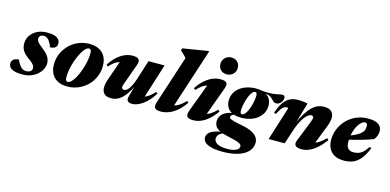

<svg xmlns="http://www.w3.org/2000/svg" viewBox="-99 -1241 4088 2010"><g transform="rotate(15 1945.5 -236.0)"><path d="M66 -126Q68.5 -113.5 75 -100.8Q81.5 -88 97 -67Q112.5 -46 129 -37.5Q145.5 -29 164.5 -29Q185.5 -29 199.8 -34.8Q214 -40.5 221.5 -50.8Q229 -61 229 -75.5Q229 -88.5 223.5 -100.5Q218 -112.5 202.5 -127.8Q187 -143 156.5 -164Q126.5 -185.5 108 -206.8Q89.5 -228 81 -251.2Q72.5 -274.5 72.5 -302Q72.5 -350 97.5 -389.5Q122.5 -429 169 -452.8Q215.5 -476.5 280 -476.5Q331 -476.5 361.2 -465.5Q391.5 -454.5 405 -436.2Q418.5 -418 418.5 -395.5Q418.5 -375 410 -361.8Q401.5 -348.5 384.5 -341.8Q367.5 -335 342 -335Q340 -350.5 333.8 -363Q327.5 -375.5 315.5 -394.5Q303 -413.5 287.2 -423.8Q271.5 -434 254 -434Q227 -434 214 -421.5Q201 -409 201 -390.5Q201 -378.5 207 -366.8Q213 -355 229.2 -339.2Q245.5 -323.5 276.5 -299.5Q307.5 -275.5 325.5 -253.5Q343.5 -231.5 351.5 -209.5Q359.5 -187.5 359.5 -165Q359.5 -120 331.2 -78.8Q303 -37.5 252.5 -11.2Q202 15 135 15Q82.5 15 49.8 4.8Q17 -5.5 1.8 -23Q-13.5 -40.5 -13.5 -62.5Q-13.5 -83 -4.5 -97Q4.5 -111 22.2 -118.5Q40 -126 66 -126Z M736 -476.5Q800 -476.5 843.2 -453Q886.5 -429.5 908.2 -387.5Q930 -345.5 930 -289.5Q930 -225 906 -169.8Q882 -114.5 839.5 -73Q797 -31.5 741.8 -8.2Q686.5 15 624 15Q560 15 516.8 -8.5Q473.5 -32 451.8 -74Q430 -116 430 -172Q430 -236 454 -291.2Q478 -346.5 520.2 -388.2Q562.5 -430 617.8 -453.2Q673 -476.5 736 -476.5ZM617.5 -33Q636 -33 656.8 -55Q677.5 -77 697.5 -114.2Q717.5 -151.5 733.8 -197.5Q750 -243.5 759.8 -291Q769.5 -338.5 769.5 -381Q769.5 -409.5 762.5 -419Q755.5 -428.5 742.5 -428.5Q724 -428.5 703 -406.2Q682 -384 662.2 -346.8Q642.5 -309.5 626.2 -263.8Q610 -218 600.2 -170.5Q590.5 -123 590.5 -80.5Q590.5 -52 597.5 -42.5Q604.5 -33 617.5 -33Z M1274 -52.5 1331.5 -259.5 1343.5 -246Q1315.5 -179 1287.2 -129.5Q1259 -80 1229.8 -48Q1200.5 -16 1168.5 -0.5Q1136.5 15 1101 15Q1044.5 15 1021.8 -10.5Q999 -36 999 -75.5Q999 -94 1003.8 -118.2Q1008.5 -142.5 1017.5 -168.5L1107 -422.5L1141 -377Q1107.5 -378.5 1082.5 -371.8Q1057.5 -365 1034 -347.5Q1010.5 -330 981 -297.5L963.5 -312.5Q1001 -370.5 1041.2 -405.8Q1081.5 -441 1122.8 -457.5Q1164 -474 1204.5 -474Q1255 -474 1271.2 -454.2Q1287.5 -434.5 1271.5 -391L1198.5 -188.5Q1189.5 -163.5 1185.5 -150.8Q1181.5 -138 1181.5 -129.5Q1181.5 -118 1189 -111.5Q1196.5 -105 1208.5 -105Q1220 -105 1232.5 -113Q1245 -121 1257.8 -137.8Q1270.5 -154.5 1283.5 -181.2Q1296.5 -208 1309 -244.5L1378 -461.5H1552L1418.5 -38.5L1379 -80.5Q1403 -82 1427.2 -89.5Q1451.5 -97 1479 -116Q1506.5 -135 1539.5 -171.5L1556.5 -157Q1501.5 -70 1440.2 -27.5Q1379 15 1327 15Q1291.5 15 1277.8 -1Q1264 -17 1274 -52.5Z M1743.5 -592.5Q1735 -603.5 1724.8 -614Q1714.5 -624.5 1702.8 -635.5Q1691 -646.5 1677 -658L1684 -682.5L1948.5 -725.5H1965.5L1742 -39L1701.5 -78Q1730.5 -77 1757.2 -83.2Q1784 -89.5 1813 -108.5Q1842 -127.5 1877 -164L1894 -149Q1853.5 -90 1810.2 -54Q1767 -18 1723.2 -1.5Q1679.5 15 1638 15Q1587 15 1572.8 -5Q1558.5 -25 1573.5 -70.5Z M1924 -70.5 2053 -415.5 2086 -376.5Q2055 -378.5 2031 -372Q2007 -365.5 1983 -347.5Q1959 -329.5 1927.5 -296.5L1909.5 -311.5Q1949 -369.5 1990.5 -405.2Q2032 -441 2074 -457.5Q2116 -474 2157 -474Q2208.5 -474 2223 -454.8Q2237.5 -435.5 2222 -393.5L2092.5 -39L2049.5 -77Q2077.5 -76.5 2102.8 -83.2Q2128 -90 2155.2 -108Q2182.5 -126 2215.5 -160L2232.5 -144.5Q2193 -88.5 2152 -53.2Q2111 -18 2069.8 -1.5Q2028.5 15 1988.5 15Q1937.5 15 1922.5 -5.5Q1907.5 -26 1924 -70.5ZM2112.5 -628.5Q2112.5 -656 2125.2 -677.5Q2138 -699 2160 -711.2Q2182 -723.5 2209.5 -723.5Q2248.5 -723.5 2273.8 -698.8Q2299 -674 2299 -634.5Q2299 -607.5 2286.5 -586.2Q2274 -565 2252 -552.5Q2230 -540 2202 -540Q2163.5 -540 2138 -565Q2112.5 -590 2112.5 -628.5Z M2780.5 -380.5Q2765 -380.5 2753.8 -389.5Q2742.5 -398.5 2731 -411.2Q2719.5 -424 2703 -434.8Q2686.5 -445.5 2661 -449Q2635.5 -452.5 2596 -443L2600.5 -470Q2671 -463.5 2713.2 -467.5Q2755.5 -471.5 2780.8 -478Q2806 -484.5 2824 -484.5Q2836 -484.5 2844 -478.5Q2852 -472.5 2852 -459Q2852 -444.5 2846.8 -430.5Q2841.5 -416.5 2832 -405.2Q2822.5 -394 2809.5 -387.2Q2796.5 -380.5 2780.5 -380.5ZM2465.5 -177.5Q2481.5 -177.5 2496 -193.8Q2510.5 -210 2522.5 -236Q2534.5 -262 2543.2 -292.2Q2552 -322.5 2557 -351Q2562 -379.5 2562 -399.5Q2562 -421.5 2557 -430.5Q2552 -439.5 2542.5 -439.5Q2526.5 -439.5 2512 -423.2Q2497.5 -407 2485.5 -380.8Q2473.5 -354.5 2464.8 -324.5Q2456 -294.5 2451 -266Q2446 -237.5 2446 -217.5Q2446 -195 2451 -186.2Q2456 -177.5 2465.5 -177.5ZM2542.5 -476.5Q2599.5 -476.5 2637 -458.5Q2674.5 -440.5 2693.5 -409Q2712.5 -377.5 2712.5 -335.5Q2712.5 -292.5 2694.5 -257Q2676.5 -221.5 2643.5 -195.2Q2610.5 -169 2565.5 -154.8Q2520.5 -140.5 2465.5 -140.5Q2409 -140.5 2371.2 -158.2Q2333.5 -176 2314.5 -208Q2295.5 -240 2295.5 -281.5Q2295.5 -324 2313.5 -359.8Q2331.5 -395.5 2364.5 -421.5Q2397.5 -447.5 2442.5 -462Q2487.5 -476.5 2542.5 -476.5ZM2372 254Q2312 254 2270.5 246.5Q2229 239 2203.5 225.5Q2178 212 2166.8 194.2Q2155.5 176.5 2155.5 156.5Q2155.5 133 2171.8 111.5Q2188 90 2232.2 73.2Q2276.5 56.5 2360.5 47H2397.5L2394.5 53Q2361 57 2337 64.5Q2313 72 2297.2 83Q2281.5 94 2274 108.2Q2266.5 122.5 2266.5 140Q2266.5 157.5 2280.2 174.2Q2294 191 2326.2 201.8Q2358.5 212.5 2413 212.5Q2454 212.5 2482 204.8Q2510 197 2524 183.2Q2538 169.5 2538 151Q2538 142 2531.5 134Q2525 126 2508 118Q2491 110 2461.2 101.8Q2431.5 93.5 2384.5 84Q2325 71.5 2291 53.8Q2257 36 2243.2 12.8Q2229.5 -10.5 2229.5 -38.5Q2229.5 -75 2250.2 -103.5Q2271 -132 2310.5 -149Q2350 -166 2406.5 -167L2414.5 -153Q2381 -153 2367.5 -142Q2354 -131 2354 -117.5Q2354 -111.5 2358.5 -106Q2363 -100.5 2377 -94.8Q2391 -89 2418 -82.2Q2445 -75.5 2490.5 -67Q2561 -54 2603 -33Q2645 -12 2663.5 15Q2682 42 2682 73Q2682 113.5 2661.2 146.8Q2640.5 180 2600.5 204Q2560.5 228 2503 241Q2445.5 254 2372 254Z M2808.5 -272 2787 -280.5Q2813 -356 2843.8 -398.2Q2874.5 -440.5 2912 -457.8Q2949.5 -475 2996 -475Q3017 -475 3033 -474Q3049 -473 3064.8 -470.5Q3080.5 -468 3101 -464L3025.5 -205.5L3021.5 -214Q3057 -294 3089.8 -345.2Q3122.5 -396.5 3153.2 -425Q3184 -453.5 3214.5 -465Q3245 -476.5 3276.5 -476.5Q3333.5 -476.5 3359 -451.2Q3384.5 -426 3384.5 -388Q3384.5 -368.5 3379.2 -342.8Q3374 -317 3359 -279.5L3265 -39L3227 -80Q3252.5 -79.5 3277.2 -86.8Q3302 -94 3330.2 -113Q3358.5 -132 3394.5 -167L3411 -151Q3368.5 -92.5 3326.8 -56Q3285 -19.5 3244 -2.2Q3203 15 3162 15Q3112.5 15 3095.8 -4.8Q3079 -24.5 3093.5 -61L3175.5 -266.5Q3187.5 -297 3191.8 -310.5Q3196 -324 3196 -332Q3196 -343 3190 -349.2Q3184 -355.5 3172 -355.5Q3157 -355.5 3139.2 -343.2Q3121.5 -331 3102 -305.8Q3082.5 -280.5 3063 -241Q3043.5 -201.5 3026 -147.5L2977.5 0H2803.5L2917 -359Q2917 -363.5 2915.2 -366.5Q2913.5 -369.5 2908.5 -369.5Q2891 -369.5 2876.5 -363Q2862 -356.5 2846.2 -336Q2830.5 -315.5 2808.5 -272Z M3735.5 -429Q3719.5 -429 3702.8 -417Q3686 -405 3670.5 -383.2Q3655 -361.5 3643 -331.5Q3631 -301.5 3623.8 -265.2Q3616.5 -229 3616.5 -188Q3616.5 -139 3637 -117Q3657.5 -95 3696 -95Q3724 -95 3748.8 -102.8Q3773.5 -110.5 3796.8 -131Q3820 -151.5 3843.5 -189.5H3868Q3836 -107 3798.5 -62.8Q3761 -18.5 3717.5 -1.8Q3674 15 3622 15Q3560 15 3519 -7.2Q3478 -29.5 3457.8 -69.5Q3437.5 -109.5 3437.5 -162Q3437.5 -212 3452.8 -258.5Q3468 -305 3496.2 -344.5Q3524.5 -384 3564 -413.8Q3603.5 -443.5 3652 -460Q3700.5 -476.5 3756.5 -476.5Q3812.5 -476.5 3845 -463.2Q3877.5 -450 3891.5 -427.8Q3905.5 -405.5 3905.5 -379Q3905.5 -352.5 3896.2 -328.2Q3887 -304 3871 -285Q3841 -273 3804.2 -261.2Q3767.5 -249.5 3727.5 -238.5Q3687.5 -227.5 3646.5 -217.5Q3605.5 -207.5 3567 -199L3569 -236Q3617 -254 3650.8 -269.5Q3684.5 -285 3706.2 -299.2Q3728 -313.5 3740 -327.8Q3752 -342 3756.5 -357.5Q3761 -373 3761 -391Q3761 -404.5 3758.2 -412.8Q3755.5 -421 3750 -425Q3744.5 -429 3735.5 -429Z"/></g></svg>

Font: Newsreader 36pt ExtraBold
Style: Italic
Weight: 800
Italic angle: -17°
Designer: Hugues Gentile
Foundry: Production Type
Version: Version 1.003